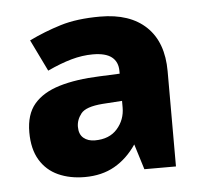

<svg xmlns="http://www.w3.org/2000/svg" viewBox="-37 -760 462 436"><g transform="rotate(-5 194.5 -542.0)"><path d="M206 -722Q274 -722 311 -686.5Q348 -651 348 -585V-368H276L258 -426Q237 -395 208 -378.5Q179 -362 140 -362Q106 -362 79.5 -374Q53 -386 38 -411Q23 -436 23 -474Q23 -515 43 -538.5Q63 -562 101 -573.5Q139 -585 193 -587L239 -589V-595Q239 -616 225 -627Q211 -638 182 -638Q158 -638 133 -631Q108 -624 78 -610L43 -682Q78 -699 115.5 -710.5Q153 -722 206 -722ZM194 -524Q156 -521 145 -507Q134 -493 134 -477Q134 -460 144 -451.5Q154 -443 170 -443Q203 -443 221 -463.5Q239 -484 239 -512V-527Z"/></g></svg>

Font: Noto Sans Thai ExtraBold
Style: Regular
Weight: 800
Version: Version 2.001